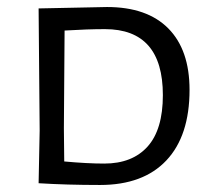

<svg xmlns="http://www.w3.org/2000/svg" viewBox="-20 -522 606 547"><path d="M459.5 -441C419.2 -481.7 361 -502 285 -502L90 -498L93 -150L90 0C143.3 3.3 201.7 5 265 5C347 5 410 -18.3 454 -65C498 -111.7 520 -178.7 520 -266C520 -342 499.8 -400.3 459.5 -441ZM400.5 -104.5C371.5 -72.2 330.3 -56 277 -56C245 -56 207 -58 163 -62L162 -156L164 -435C208 -437.7 246.3 -439 279 -439C389 -439 444 -376.3 444 -251C444 -185.7 429.5 -136.8 400.5 -104.5Z"/></svg>

Font: Alegreya Sans SC
Style: Regular
Weight: 400
Designer: Juan Pablo del Peral
Foundry: Huerta Tipografica
Version: Version 1.000;PS 001.000;hotconv 1.0.70;makeotf.lib2.5.58329